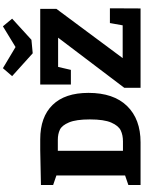

<svg xmlns="http://www.w3.org/2000/svg" viewBox="151 -1162 1010 1353"><g transform="rotate(-90 656.5 -485.0)"><path d="M352 -707Q509 -707 594 -620Q679 -533 679 -367Q679 -190 586.5 -95Q494 0 330 0H30V-86L97 -109V-593L30 -616V-702L276 -707ZM338 -124Q381 -124 414 -139.5Q447 -155 469.5 -206Q492 -257 492 -357Q492 -454 471 -504Q450 -554 419.5 -568.5Q389 -583 348 -583H271V-124ZM1155 -126 1171 -216H1275L1274 0H715V-115L1068 -581H862L841 -491H738V-707H1271V-593L924 -126ZM1002 -881 1148 -970 1202 -905 1053 -769 958 -760 797 -905 853 -970Z"/></g></svg>

Font: Bitter Pro ExtraBold
Style: Regular
Weight: 800
Designer: Sol Matas, and Bitter project Authors
Foundry: Sol Matas
Version: Version 1.010